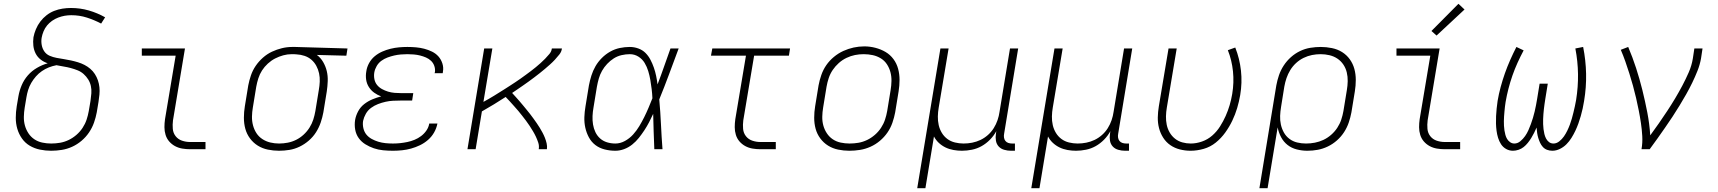

<svg xmlns="http://www.w3.org/2000/svg" viewBox="-20 -785 9040 1010"><path d="M249 8Q219 8 190 2Q161 -4 136.5 -18.5Q112 -33 95.5 -56.5Q79 -80 71 -107.5Q63 -135 63 -165Q63 -195 68 -226L77 -279Q82 -308 94 -336.5Q106 -365 126.5 -388.5Q147 -412 174.5 -428Q202 -444 231 -452Q210 -459 193.5 -472Q177 -485 167.5 -503.5Q158 -522 155.5 -544Q153 -566 156 -589Q160 -610 169 -631.5Q178 -653 192 -671.5Q206 -690 224.5 -704.5Q243 -719 264.5 -727.5Q286 -736 308.5 -739.5Q331 -743 353 -743Q402 -743 447 -730Q492 -717 533 -694L512 -661Q476 -680 437 -692.5Q398 -705 355 -705Q337 -705 320 -702Q303 -699 286 -692.5Q269 -686 254 -675.5Q239 -665 227.5 -651Q216 -637 209 -620Q202 -603 199 -586Q196 -567 199.5 -548Q203 -529 213.5 -514Q224 -499 241.5 -491.5Q259 -484 278 -480.5Q297 -477 316 -474Q335 -471 353.5 -467Q372 -463 390 -457.5Q408 -452 424.5 -443.5Q441 -435 455 -423Q469 -411 479 -395.5Q489 -380 495 -362.5Q501 -345 503 -326Q505 -307 503 -287Q501 -267 498 -248L489 -194Q484 -167 474.5 -140Q465 -113 448.5 -88.5Q432 -64 409 -44.5Q386 -25 359.5 -13Q333 -1 305 3.5Q277 8 249 8ZM249 -30Q273 -30 296 -34Q319 -38 341 -48.5Q363 -59 382 -75.5Q401 -92 414.5 -112.5Q428 -133 435.5 -155.5Q443 -178 447 -201L456 -254Q459 -274 460.5 -294Q462 -314 458 -332.5Q454 -351 444 -367Q434 -383 420 -395.5Q406 -408 388.5 -415Q371 -422 352.5 -427Q334 -432 315 -435Q296 -438 277 -442Q256 -438 237 -430.5Q218 -423 200.5 -411Q183 -399 169 -383Q155 -367 144.5 -349Q134 -331 128 -311.5Q122 -292 119 -273L110 -219Q106 -195 105.5 -171Q105 -147 111 -125Q117 -103 129.5 -84Q142 -65 160.5 -52.5Q179 -40 202 -35Q225 -30 249 -30Z M980 0Q959 0 938.5 -3.5Q918 -7 900.5 -16.5Q883 -26 870 -41Q857 -56 851 -75.5Q845 -95 845 -116Q845 -137 848 -158L904 -492H726V-530H953L890 -152Q887 -129 889 -107Q891 -85 904 -68.5Q917 -52 937.5 -45Q958 -38 980 -38H1061V0Z M1448 8Q1418 8 1389 2Q1360 -4 1336 -19Q1312 -34 1295 -57Q1278 -80 1270.5 -107.5Q1263 -135 1263 -165.5Q1263 -196 1268 -226L1286 -336Q1291 -362 1300 -388.5Q1309 -415 1325 -438.5Q1341 -462 1363 -481.5Q1385 -501 1410.5 -513Q1436 -525 1463 -531.5Q1490 -538 1517 -538Q1521 -538 1525 -538Q1529 -538 1533 -538L1808 -530L1802 -492L1647 -496Q1667 -481 1680 -458.5Q1693 -436 1699 -411Q1705 -386 1704 -358.5Q1703 -331 1699 -304L1681 -194Q1676 -167 1667 -140.5Q1658 -114 1642.5 -89.5Q1627 -65 1604.5 -45.5Q1582 -26 1556 -13.5Q1530 -1 1502.5 3.5Q1475 8 1448 8ZM1448 -30Q1471 -30 1494 -34.5Q1517 -39 1538 -49.5Q1559 -60 1577 -76.5Q1595 -93 1608 -113.5Q1621 -134 1628 -156Q1635 -178 1639 -201L1657 -311Q1661 -333 1662 -355.5Q1663 -378 1658.5 -399Q1654 -420 1644 -438.5Q1634 -457 1618.5 -470.5Q1603 -484 1582.5 -491Q1562 -498 1540 -499L1526 -500Q1523 -500 1520 -500Q1517 -500 1514 -500Q1492 -500 1470 -494Q1448 -488 1427.5 -477.5Q1407 -467 1389 -450.5Q1371 -434 1358.5 -414.5Q1346 -395 1339 -373Q1332 -351 1328 -329L1310 -219Q1306 -196 1305.5 -172Q1305 -148 1311 -125.5Q1317 -103 1329 -84.5Q1341 -66 1360 -53.5Q1379 -41 1401.5 -35.5Q1424 -30 1448 -30Z M2047 8Q2021 8 1995.5 5.5Q1970 3 1946.5 -5Q1923 -13 1902 -26Q1881 -39 1867 -58.5Q1853 -78 1848.5 -103Q1844 -128 1848 -154Q1852 -177 1864 -199.5Q1876 -222 1896 -237.5Q1916 -253 1939 -262.5Q1962 -272 1985 -278Q1966 -285 1949 -297Q1932 -309 1920.5 -327Q1909 -345 1906 -366.5Q1903 -388 1907 -410Q1910 -432 1921.5 -453Q1933 -474 1951 -489Q1969 -504 1990.5 -513.5Q2012 -523 2034.5 -528.5Q2057 -534 2079 -536Q2101 -538 2123 -538Q2146 -538 2168.5 -536Q2191 -534 2212 -528.5Q2233 -523 2252.5 -513.5Q2272 -504 2286 -488.5Q2300 -473 2307 -451.5Q2314 -430 2310 -408Q2310 -406 2309.5 -404Q2309 -402 2309 -400H2266Q2267 -402 2267 -403Q2267 -404 2268 -406Q2270 -423 2264.5 -438.5Q2259 -454 2247.5 -465Q2236 -476 2221 -482.5Q2206 -489 2190 -493Q2174 -497 2157 -498.5Q2140 -500 2123 -500Q2106 -500 2088.5 -498.5Q2071 -497 2053.5 -493Q2036 -489 2018.5 -482.5Q2001 -476 1986 -465Q1971 -454 1961.5 -437.5Q1952 -421 1949 -404Q1946 -386 1949.5 -368.5Q1953 -351 1963.5 -338Q1974 -325 1989.5 -316.5Q2005 -308 2021.5 -303Q2038 -298 2056 -296.5Q2074 -295 2093 -295H2154L2148 -256H2086Q2067 -256 2047.5 -255Q2028 -254 2008 -249.5Q1988 -245 1968.5 -237.5Q1949 -230 1932 -217.5Q1915 -205 1904.5 -186.5Q1894 -168 1890 -149Q1887 -130 1891.5 -110.5Q1896 -91 1907.5 -77Q1919 -63 1935.5 -54Q1952 -45 1970 -39.5Q1988 -34 2007.5 -32Q2027 -30 2047 -30Q2066 -30 2085 -32Q2104 -34 2123 -38Q2142 -42 2160.5 -49.5Q2179 -57 2195.5 -69.5Q2212 -82 2223.5 -99Q2235 -116 2238 -135H2281Q2276 -110 2263.5 -88Q2251 -66 2231.5 -49Q2212 -32 2189 -21Q2166 -10 2142.5 -3.5Q2119 3 2095 5.5Q2071 8 2047 8Z M2439 0 2527 -530H2570L2523 -249Q2537 -257 2551.5 -265Q2566 -273 2580 -282Q2594 -291 2608 -299.5Q2622 -308 2636 -317Q2650 -326 2664 -335Q2678 -344 2691.5 -353Q2705 -362 2718.5 -371.5Q2732 -381 2745.5 -391Q2759 -401 2772.5 -411Q2786 -421 2798.5 -431.5Q2811 -442 2823.5 -453Q2836 -464 2847.5 -476Q2859 -488 2870 -501Q2881 -514 2883 -530H2936Q2934 -513 2922.5 -498.5Q2911 -484 2899 -471Q2887 -458 2873.5 -446Q2860 -434 2846.5 -422.5Q2833 -411 2819 -400Q2805 -389 2790.5 -378Q2776 -367 2761.5 -356.5Q2747 -346 2732.5 -336Q2718 -326 2703.5 -316Q2689 -306 2674 -296Q2684 -285 2693.5 -274.5Q2703 -264 2713 -252.5Q2723 -241 2732 -230Q2741 -219 2750.5 -207.5Q2760 -196 2769 -184.5Q2778 -173 2786.5 -161Q2795 -149 2803.5 -137Q2812 -125 2819.5 -112.5Q2827 -100 2834 -87Q2841 -74 2846.5 -60Q2852 -46 2855.5 -31Q2859 -16 2857 0H2814Q2817 -18 2811.5 -34.5Q2806 -51 2799 -66Q2792 -81 2783.5 -95Q2775 -109 2766 -123Q2757 -137 2747 -150Q2737 -163 2727 -176Q2717 -189 2706.5 -201.5Q2696 -214 2685 -226Q2674 -238 2663 -250.5Q2652 -263 2640 -275Q2609 -255 2578 -236Q2547 -217 2515 -199L2482 0Z M3217 8Q3188 8 3160.5 1Q3133 -6 3112 -22Q3091 -38 3078 -62Q3065 -86 3059 -113Q3053 -140 3054 -168.5Q3055 -197 3060 -226L3078 -336Q3083 -362 3091 -387.5Q3099 -413 3112.5 -436.5Q3126 -460 3146 -480Q3166 -500 3190 -513.5Q3214 -527 3240.5 -532.5Q3267 -538 3293 -538Q3316 -538 3338 -530Q3360 -522 3375.5 -506.5Q3391 -491 3401.5 -471Q3412 -451 3419.5 -429.5Q3427 -408 3431.5 -386Q3436 -364 3439 -341Q3457 -388 3473.5 -435.5Q3490 -483 3507 -530H3550Q3525 -463 3500 -395.5Q3475 -328 3448 -262Q3454 -196 3457 -130.5Q3460 -65 3465 0H3422Q3420 -46 3418.5 -93Q3417 -140 3416 -186Q3406 -164 3394.5 -142Q3383 -120 3369.5 -99.5Q3356 -79 3340.5 -59.5Q3325 -40 3305.5 -24.5Q3286 -9 3263 -0.5Q3240 8 3217 8ZM3217 -30Q3243 -30 3267.5 -43.5Q3292 -57 3310.5 -77.5Q3329 -98 3343 -121.5Q3357 -145 3369 -169Q3381 -193 3391.5 -218Q3402 -243 3412 -268Q3411 -292 3408 -316.5Q3405 -341 3401 -364.5Q3397 -388 3390 -411Q3383 -434 3371 -454Q3359 -474 3338.5 -487Q3318 -500 3293 -500Q3272 -500 3250 -495Q3228 -490 3209 -478Q3190 -466 3174 -449Q3158 -432 3147 -412.5Q3136 -393 3130 -372Q3124 -351 3120 -329L3102 -219Q3098 -197 3097 -174.5Q3096 -152 3099.5 -130.5Q3103 -109 3112 -90Q3121 -71 3136.5 -57Q3152 -43 3173 -36.5Q3194 -30 3217 -30Z M3980 0Q3959 0 3938.5 -3.5Q3918 -7 3900.5 -16.5Q3883 -26 3870 -41Q3857 -56 3851 -75.5Q3845 -95 3845 -116Q3845 -137 3848 -158L3904 -492H3720L3727 -530H4136L4130 -492H3947L3890 -152Q3887 -129 3889 -107Q3891 -85 3904 -68.5Q3917 -52 3937.5 -45Q3958 -38 3980 -38H4061V0Z M4448 8Q4418 8 4389 2Q4360 -4 4336 -19Q4312 -34 4295 -57Q4278 -80 4270.5 -107.5Q4263 -135 4263 -165.5Q4263 -196 4268 -226L4286 -336Q4291 -363 4300.5 -390.5Q4310 -418 4326.5 -442Q4343 -466 4366.5 -485.5Q4390 -505 4416.5 -517Q4443 -529 4470.5 -535Q4498 -541 4527 -541Q4556 -541 4585 -533.5Q4614 -526 4638.5 -511.5Q4663 -497 4680 -474Q4697 -451 4704.5 -423Q4712 -395 4712 -365Q4712 -335 4707 -304L4689 -194Q4684 -167 4674.5 -139.5Q4665 -112 4648.5 -88Q4632 -64 4609 -44.5Q4586 -25 4559 -13Q4532 -1 4504 3.5Q4476 8 4448 8ZM4449 -30Q4449 -30 4449 -30Q4449 -30 4449 -30Q4473 -30 4496 -34Q4519 -38 4541 -48.5Q4563 -59 4582 -75.5Q4601 -92 4614.5 -112.5Q4628 -133 4635.5 -155.5Q4643 -178 4647 -201L4665 -311Q4669 -335 4669.5 -359Q4670 -383 4664 -405.5Q4658 -428 4645.5 -447Q4633 -466 4613.5 -478Q4594 -490 4571 -495Q4548 -500 4523 -500Q4500 -500 4477.5 -495.5Q4455 -491 4433 -480.5Q4411 -470 4392.5 -453.5Q4374 -437 4360.5 -417Q4347 -397 4339.5 -374.5Q4332 -352 4328 -329L4310 -219Q4306 -195 4305.5 -171Q4305 -147 4311 -125Q4317 -103 4329.5 -84Q4342 -65 4360.5 -52.5Q4379 -40 4402 -35Q4425 -30 4449 -30Z M4805 205 4927 -530H4970L4918 -219Q4914 -196 4913.5 -172.5Q4913 -149 4918 -127Q4923 -105 4934.5 -86Q4946 -67 4963.5 -54Q4981 -41 5003.5 -35.5Q5026 -30 5049 -30Q5072 -30 5094.5 -34.5Q5117 -39 5138 -49Q5159 -59 5177 -75Q5195 -91 5207.5 -111Q5220 -131 5227.5 -153Q5235 -175 5238 -197L5293 -530H5336L5262 -81Q5260 -71 5261.5 -61Q5263 -51 5269 -43.5Q5275 -36 5284.5 -33Q5294 -30 5304 -30H5319V8H5298Q5280 8 5262.5 3Q5245 -2 5233.5 -14.5Q5222 -27 5219 -45Q5216 -63 5219 -81L5221 -95Q5208 -71 5188 -50.5Q5168 -30 5144 -16.5Q5120 -3 5093 2.5Q5066 8 5040 8Q5018 8 4995.5 4Q4973 0 4953.5 -9.5Q4934 -19 4918.5 -33.5Q4903 -48 4893 -67L4848 205Z M5405 205 5527 -530H5570L5518 -219Q5514 -196 5513.5 -172.5Q5513 -149 5518 -127Q5523 -105 5534.5 -86Q5546 -67 5563.5 -54Q5581 -41 5603.5 -35.5Q5626 -30 5649 -30Q5672 -30 5694.5 -34.5Q5717 -39 5738 -49Q5759 -59 5777 -75Q5795 -91 5807.5 -111Q5820 -131 5827.5 -153Q5835 -175 5838 -197L5893 -530H5936L5862 -81Q5860 -71 5861.5 -61Q5863 -51 5869 -43.5Q5875 -36 5884.5 -33Q5894 -30 5904 -30H5919V8H5898Q5880 8 5862.5 3Q5845 -2 5833.5 -14.5Q5822 -27 5819 -45Q5816 -63 5819 -81L5821 -95Q5808 -71 5788 -50.5Q5768 -30 5744 -16.5Q5720 -3 5693 2.5Q5666 8 5640 8Q5618 8 5595.5 4Q5573 0 5553.5 -9.5Q5534 -19 5518.5 -33.5Q5503 -48 5493 -67L5448 205Z M6243 8Q6214 8 6186.5 1Q6159 -6 6136.5 -21.5Q6114 -37 6099 -60.5Q6084 -84 6077 -111Q6070 -138 6070.5 -167Q6071 -196 6076 -226L6127 -530H6170L6118 -219Q6114 -196 6113.5 -173Q6113 -150 6117.5 -128.5Q6122 -107 6133 -88Q6144 -69 6161 -55.5Q6178 -42 6199.5 -36Q6221 -30 6244 -30Q6273 -30 6303 -40.5Q6333 -51 6357 -72Q6381 -93 6398 -120Q6415 -147 6427.5 -175Q6440 -203 6448.5 -232Q6457 -261 6462 -291Q6472 -351 6466 -409.5Q6460 -468 6439 -521L6478 -535Q6501 -477 6508 -413.5Q6515 -350 6504 -285Q6498 -250 6488 -216.5Q6478 -183 6462.5 -150.5Q6447 -118 6425.5 -88Q6404 -58 6375.5 -35Q6347 -12 6312 -2Q6277 8 6243 8Z M6605 205 6694 -336Q6699 -363 6708 -389.5Q6717 -416 6733 -440.5Q6749 -465 6771 -484.5Q6793 -504 6819 -516.5Q6845 -529 6873 -533.5Q6901 -538 6928 -538Q6957 -538 6986.5 -532Q7016 -526 7040 -511Q7064 -496 7080.5 -473Q7097 -450 7104.5 -422.5Q7112 -395 7112 -364.5Q7112 -334 7107 -304L7089 -194Q7084 -167 7075 -140.5Q7066 -114 7050.5 -90Q7035 -66 7013 -46.5Q6991 -27 6965 -14.5Q6939 -2 6912 3Q6885 8 6857 8Q6829 8 6801.5 1Q6774 -6 6753 -22.5Q6732 -39 6719 -63.5Q6706 -88 6701 -115L6648 205ZM6850 -30Q6874 -30 6897 -34.5Q6920 -39 6941.5 -49Q6963 -59 6982 -75.5Q7001 -92 7014.5 -112.5Q7028 -133 7035.5 -155.5Q7043 -178 7047 -201L7065 -311Q7069 -334 7069.5 -358Q7070 -382 7064.5 -404.5Q7059 -427 7046.5 -445.5Q7034 -464 7015.5 -476.5Q6997 -489 6974 -494.5Q6951 -500 6927 -500Q6904 -500 6881.5 -495.5Q6859 -491 6837.5 -480.5Q6816 -470 6798 -453.5Q6780 -437 6767.5 -416.5Q6755 -396 6747.5 -374Q6740 -352 6736 -329L6719 -223Q6715 -199 6714 -175.5Q6713 -152 6718 -129.5Q6723 -107 6734 -87.5Q6745 -68 6763 -54.5Q6781 -41 6803.5 -35.5Q6826 -30 6850 -30Z M7580 0Q7559 0 7538.5 -3.5Q7518 -7 7500.5 -16.5Q7483 -26 7470 -41Q7457 -56 7451 -75.5Q7445 -95 7445 -116Q7445 -137 7448 -158L7504 -492H7326V-530H7553L7490 -152Q7487 -129 7489 -107Q7491 -85 7504 -68.5Q7517 -52 7537.5 -45Q7558 -38 7580 -38H7661V0ZM7537 -598 7510 -622 7652 -765 7684 -735Z M7939 8Q7919 8 7902.5 -1.5Q7886 -11 7876 -26.5Q7866 -42 7860.5 -60Q7855 -78 7852.5 -97Q7850 -116 7849.5 -135.5Q7849 -155 7850 -174.5Q7851 -194 7853 -214Q7855 -234 7858 -254Q7864 -290 7874 -327Q7884 -364 7896.5 -399.5Q7909 -435 7924.5 -470Q7940 -505 7957 -538L7995 -520Q7978 -488 7963 -455Q7948 -422 7936 -387.5Q7924 -353 7915 -318Q7906 -283 7900 -248Q7898 -235 7896.5 -222.5Q7895 -210 7894 -197.5Q7893 -185 7892 -172.5Q7891 -160 7891 -148Q7891 -136 7891.5 -123.5Q7892 -111 7894 -99Q7896 -87 7899 -75.5Q7902 -64 7908 -54Q7914 -44 7924 -37Q7934 -30 7946 -30Q7963 -30 7977.5 -42Q7992 -54 8002.5 -69Q8013 -84 8020 -100Q8027 -116 8033 -132Q8039 -148 8044 -165Q8049 -182 8053 -198.5Q8057 -215 8060 -231.5Q8063 -248 8066 -265L8079 -345H8122L8109 -265Q8107 -252 8105 -238.5Q8103 -225 8101.5 -211.5Q8100 -198 8099 -185Q8098 -172 8097.5 -158.5Q8097 -145 8097.5 -132Q8098 -119 8099.5 -106Q8101 -93 8104 -80.5Q8107 -68 8112.5 -57Q8118 -46 8128 -38Q8138 -30 8152 -30Q8168 -30 8182.5 -41.5Q8197 -53 8207 -67.5Q8217 -82 8224.5 -97.5Q8232 -113 8238 -129Q8244 -145 8248.5 -161Q8253 -177 8257 -193.5Q8261 -210 8264.5 -226Q8268 -242 8271 -259Q8282 -328 8281 -395.5Q8280 -463 8267 -530L8308 -538Q8322 -468 8323.5 -397Q8325 -326 8313 -254Q8310 -234 8305.5 -214Q8301 -194 8295.5 -174.5Q8290 -155 8283 -135.5Q8276 -116 8267 -97Q8258 -78 8246.5 -59.5Q8235 -41 8220 -26Q8205 -11 8185.5 -1.5Q8166 8 8146 8Q8131 8 8118 3Q8105 -2 8096 -12Q8087 -22 8081.5 -34Q8076 -46 8072 -59Q8068 -72 8066 -86Q8064 -100 8063 -114Q8057 -100 8050 -86Q8043 -72 8035 -59Q8027 -46 8017 -33.5Q8007 -21 7995 -11.5Q7983 -2 7968 3Q7953 8 7939 8Z M8615 0Q8621 -34 8619 -69Q8617 -104 8612 -137.5Q8607 -171 8600.5 -204Q8594 -237 8586.5 -269.5Q8579 -302 8570 -334.5Q8561 -367 8551 -398.5Q8541 -430 8530 -461.5Q8519 -493 8506 -523L8545 -538Q8568 -484 8586.5 -427Q8605 -370 8619.5 -311.5Q8634 -253 8645.5 -193.5Q8657 -134 8661 -73Q8684 -104 8706.5 -136.5Q8729 -169 8750.5 -201.5Q8772 -234 8792 -267.5Q8812 -301 8830 -335Q8848 -369 8863.5 -404.5Q8879 -440 8885 -477L8893 -530H8936L8928 -477Q8922 -444 8909.5 -412.5Q8897 -381 8882 -350Q8867 -319 8850 -289Q8833 -259 8815 -229.5Q8797 -200 8778 -171Q8759 -142 8739 -113.5Q8719 -85 8699 -56.5Q8679 -28 8658 0Z"/></svg>

Font: Iosevka Curly XLtExObl
Style: Regular
Weight: 200
Width: 7
Italic angle: -9°
Monospace: yes
Designer: Belleve Invis
Foundry: Belleve Invis
Version: Version 11.0.1; ttfautohint (v1.8.3)